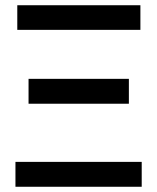

<svg xmlns="http://www.w3.org/2000/svg" viewBox="-20 -713 600 733"><path d="M39 0V-95H521V0ZM89 -317V-412H472V-317ZM46 -599V-693H516V-599Z"/></svg>

Font: Ubuntu Sans Mono Medium
Style: Regular
Weight: 500
Monospace: yes
Designer: Dalton Maag Ltd
Foundry: Dalton Maag Ltd
Version: Version 1.006